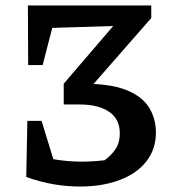

<svg xmlns="http://www.w3.org/2000/svg" viewBox="-20 -672 629 702"><path d="M76 -25 80 -230H132L175 -90Q226 -81 279 -81Q318 -81 362 -86Q385 -102 401.5 -125.5Q418 -149 418 -185Q418 -237 378.5 -263.5Q339 -290 272 -290H213V-366L394 -577L171 -570L136 -434H83L82 -652H533V-606L322 -365Q405 -361 455.5 -337Q506 -313 528 -274Q550 -235 550 -187Q550 -127 515.5 -82.5Q481 -38 418 -14Q355 10 271 10Q226 10 177.5 2Q129 -6 76 -25Z"/></svg>

Font: Piazzolla SemiBold
Style: Regular
Weight: 600
Designer: Juan Pablo del Peral
Foundry: Huerta Tipografica
Version: Version 1.330